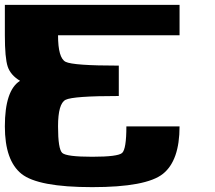

<svg xmlns="http://www.w3.org/2000/svg" viewBox="-20 -645 884 790"><path d="M468.8 -375Q281.2 -375 250 -390.6Q218.8 -406.2 218.8 -500H718.8V-625H0V-500Q0 -406.2 11.7 -371.1Q23.4 -335.9 62.5 -312.5Q0 -273.4 0 -125Q0 15.6 68.4 70.3Q136.7 125 359.4 125Q582 125 650.4 70.3Q718.8 15.6 718.8 -125H500Q500 -31.2 482.4 -15.6Q464.8 0 359.4 0Q253.9 0 236.3 -15.6Q218.8 -31.2 218.8 -125Q218.8 -218.8 250 -234.4Q281.2 -250 468.8 -250Z"/></svg>

Font: CraftyPE
Style: Regular
Weight: 400
Designer: Erek Butcher
Foundry: Haunted Coop
Version: Version 0.018;April 4, 2024;FontCreator 15.0.0.2962 64-bit